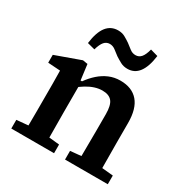

<svg xmlns="http://www.w3.org/2000/svg" viewBox="-167 -873 985 1015"><g transform="rotate(30 326.0 -366.0)"><path d="M37 0V-53L145 -63H197L298 -53V0ZM107 0Q107 -30 107.5 -67Q108 -104 108 -143Q108 -182 108 -215V-269Q108 -294 108 -314.5Q108 -335 107.5 -354.5Q107 -374 107 -394L32 -399V-447L185 -502L215 -497L229 -389L234 -388V-215Q234 -182 234.5 -143Q235 -104 235 -67Q235 -30 236 0ZM365 0V-53L468 -63H520L626 -53V0ZM430 0Q431 -30 431 -67Q431 -104 431.5 -142.5Q432 -181 432 -215V-315Q432 -370 413.5 -392.5Q395 -415 355 -415Q332 -415 308.5 -407.5Q285 -400 261 -385.5Q237 -371 212 -350L208 -403H236Q258 -434 284.5 -457.5Q311 -481 342.5 -494.5Q374 -508 411 -508Q482 -508 519.5 -464.5Q557 -421 557 -334V-215Q557 -181 557.5 -142.5Q558 -104 558 -67Q558 -30 559 0ZM162 -594Q171 -664 197.5 -698Q224 -732 268 -732Q292 -732 310 -722Q328 -712 344 -701Q361 -688 376.5 -676Q392 -664 411 -664Q432 -664 445.5 -680Q459 -696 468 -731L514 -718Q505 -649 479 -614.5Q453 -580 410 -580Q386 -580 367.5 -590Q349 -600 332 -611Q316 -623 300 -635.5Q284 -648 265 -648Q245 -648 231.5 -632.5Q218 -617 208 -582Z"/></g></svg>

Font: Source Serif 4 SemiBold
Style: Regular
Weight: 600
Designer: Frank Grießhammer
Foundry: Adobe Systems Incorporated
Version: Version 4.004;hotconv 1.0.116;makeotfexe 2.5.65601